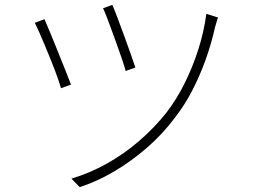

<svg xmlns="http://www.w3.org/2000/svg" viewBox="-20 -750 1040 790"><path d="M442 -730Q450 -713 463 -678Q476 -643 491 -602.5Q506 -562 518.5 -526Q531 -490 537 -472L497 -458Q492 -478 479.5 -514Q467 -550 452.5 -590Q438 -630 425 -665Q412 -700 404 -716ZM877 -678Q874 -671 871 -659Q868 -647 865 -639Q850 -571 826.5 -505.5Q803 -440 772 -379.5Q741 -319 699 -265Q649 -198 584.5 -142Q520 -86 449.5 -44.5Q379 -3 308 20L274 -15Q348 -37 419 -76.5Q490 -116 552.5 -170Q615 -224 665 -287Q706 -340 739 -406Q772 -472 795.5 -545Q819 -618 829 -693ZM163 -671Q171 -653 185.5 -618Q200 -583 216.5 -542Q233 -501 248 -463.5Q263 -426 272 -402L231 -387Q226 -405 215.5 -434.5Q205 -464 191.5 -497.5Q178 -531 164.5 -563.5Q151 -596 140 -620.5Q129 -645 123 -656Z"/></svg>

Font: Noto Sans JP Thin ExtraLight
Style: Regular
Weight: 250
Version: Version 2.004-H2;hotconv 1.0.118;makeotfexe 2.5.65603